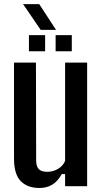

<svg xmlns="http://www.w3.org/2000/svg" viewBox="-20 -904 496 932"><path d="M171.5 8.5Q113 8.5 80.5 -25Q48 -58.5 48 -134.5V-600H154.5L155.5 -125.5Q155.5 -96.5 168.2 -83.2Q181 -70 209.5 -70Q237 -70 261.5 -84.2Q286 -98.5 296 -123V-600H403V0H296V-59H280Q260 -23.5 233.5 -7.5Q207 8.5 171.5 8.5ZM250 -655V-733.5H328.5V-655ZM120.5 -655V-733.5H199V-655ZM177.5 -759 92 -884H170.5L252 -759Z"/></svg>

Font: Big Shoulders Medium
Style: Regular
Weight: 500
Designer: Patric King
Foundry: XO Type Co
Version: Version 2.002